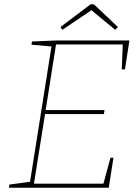

<svg xmlns="http://www.w3.org/2000/svg" viewBox="-20 -882 657 902"><path d="M499 -141H513L491 0H22L24 -15L129 -29L120 -21L223 -671L229 -663L128 -672L130 -687L247 -692H588L567 -556H552L557 -680L564 -673H236L244 -678L193 -356L188 -365H471L468 -346H185L193 -355L139 -16L133 -19H473L464 -12ZM273 -742 264 -755 406 -862H421L534 -755L521 -742L406 -837H414Z"/></svg>

Font: Bitter Thin Thin
Style: Italic
Weight: 250
Italic angle: -9°
Version: Version 2.002